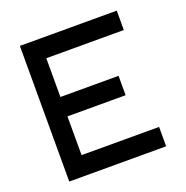

<svg xmlns="http://www.w3.org/2000/svg" viewBox="-126 -816 901 931"><g transform="rotate(-20 325.0 -350.0)"><path d="M575 -600H175V-400H475V-300H175V-100H575V0H75V-700H575Z"/></g></svg>

Font: Monoikos Medium
Style: Regular
Weight: 500
Designer: Brian Krent
Version: Version 0.088